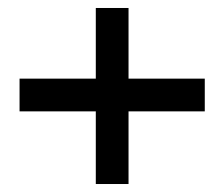

<svg xmlns="http://www.w3.org/2000/svg" viewBox="-20 -528 558 481"><path d="M29 -249H220V-67H302V-249H493V-331H302V-508H220V-331H29Z"/></svg>

Font: Charger Sport
Style: SeBdExt
Weight: 600
Designer: Jasper
Foundry: Cannot Into Space Fonts
Version: Version 1.1